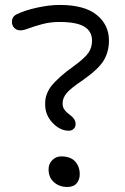

<svg xmlns="http://www.w3.org/2000/svg" viewBox="-20 -740 502 770"><path d="M255.9 -215.8Q220.7 -215.8 190.9 -247.3Q161.1 -278.8 161.1 -320.8Q161.1 -334.5 162.4 -343.5Q163.6 -352.5 169.9 -367.9Q176.3 -383.3 188 -397.7Q199.7 -412.1 222.4 -432.6Q245.1 -453.1 277.8 -476.1Q320.8 -507.8 335 -528.8Q349.1 -549.8 349.1 -577.1Q349.1 -614.3 318.1 -633.1Q287.1 -651.9 219.2 -651.9Q181.6 -651.9 149.7 -643.3Q117.7 -634.8 95.9 -626.5Q74.2 -618.2 62 -618.2Q46.9 -618.2 37.4 -627.9Q27.8 -637.7 27.8 -651.9Q27.8 -672.9 45.9 -682.1Q78.1 -698.2 127.9 -709.2Q177.7 -720.2 219.2 -720.2Q318.4 -720.2 367.7 -680.4Q417 -640.6 417 -577.1Q417 -534.2 397 -499.3Q377 -464.4 314 -419.9Q261.7 -384.8 246.3 -365.5Q231 -346.2 231 -325.2Q231 -313 236.3 -303.7Q241.7 -294.4 249.3 -288.1Q256.8 -281.7 264.6 -275.9Q272.5 -270 277.8 -261.5Q283.2 -252.9 283.2 -242.2Q283.2 -231 275.6 -223.4Q268.1 -215.8 255.9 -215.8ZM250 9.8Q217.8 9.8 196.3 -9.3Q174.8 -28.3 174.8 -61Q174.8 -83 189.7 -97.9Q204.6 -112.8 225.1 -112.8Q263.2 -112.8 281.5 -92.3Q299.8 -71.8 299.8 -41Q299.8 -20 287.6 -5.1Q275.4 9.8 250 9.8Z"/></svg>

Font: Shantell Sans Irregular
Style: Regular
Weight: 300
Designer: Stephen Nixon, Anya Danilova, Shantell Martin
Foundry: Arrow Type
Version: Version 1.006;[9816181b4]